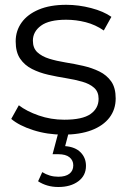

<svg xmlns="http://www.w3.org/2000/svg" viewBox="-20 -550 528 791"><path d="M240.2 4.7Q175 4.7 116.8 -13.9Q58.7 -32.5 26.3 -60.1L57.6 -116.3Q89.6 -91.6 139.6 -74.2Q189.6 -56.8 244.8 -56.8Q319.8 -56.8 353 -80.3Q386.2 -103.8 386.2 -142.9Q386.2 -172 367.7 -188.4Q349.3 -204.8 318.9 -213.4Q288.6 -222.1 252 -228Q215.4 -233.8 178.8 -242.1Q142.2 -250.4 111.9 -265.8Q81.5 -281.1 63.1 -308Q44.6 -334.9 44.6 -379.6Q44.6 -423.1 69 -457.1Q93.4 -491.1 139.8 -510.6Q186.3 -530.2 253.1 -530.2Q304 -530.2 355.2 -516.8Q406.5 -503.5 438.9 -480.6L407.6 -424.4Q373.2 -448.2 333.2 -458.5Q293.2 -468.7 252.6 -468.7Q182.3 -468.7 148.9 -444.2Q115.5 -419.7 115.5 -382.5Q115.5 -351.8 133.9 -334.7Q152.4 -317.6 182.7 -308.1Q213.1 -298.7 249.7 -292.8Q286.3 -287 322.6 -278.7Q359 -270.4 389.4 -255.5Q419.7 -240.7 438.2 -214.5Q456.6 -188.3 456.6 -144.6Q456.6 -99.4 431.1 -65.7Q405.5 -32.1 357.4 -13.7Q309.2 4.7 240.2 4.7ZM220.5 220.4Q196.1 220.4 175.6 214.4Q155 208.5 136.9 196.8L154.1 159.1Q169 168.4 185.5 173.3Q202 178.1 220.1 178.1Q250 178.1 265.9 165.8Q281.9 153.4 281.9 131.2Q281.9 110.8 266.5 98.1Q251.1 85.3 220 85.3H196.6L220.9 -6.1H263.7L248.4 52Q289.8 55.2 312 77.6Q334.2 100 334.2 133.4Q334.2 173.4 302.5 196.9Q270.9 220.4 220.5 220.4Z"/></svg>

Font: Montserrat Thin
Style: Regular
Weight: 100
Designer: Julieta Ulanovsky
Foundry: Julieta Ulanovsky
Version: Version 9.000